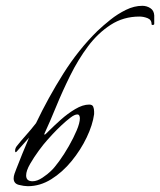

<svg xmlns="http://www.w3.org/2000/svg" viewBox="-20 -632 551 661"><path d="M76 9Q63 9 45 4.5Q27 0 27 -18Q27 -25 30 -34Q33 -43 36 -50Q46 -76 57 -103Q68 -130 80 -158Q67 -143 55.5 -130.5Q44 -118 39 -112Q36 -108 34 -108Q32 -108 32 -113Q32 -121 37 -128Q51 -146 69 -166Q87 -186 104 -208Q146 -296 198 -378.5Q250 -461 315 -525Q335 -544 360 -564Q385 -584 413.5 -598Q442 -612 470 -612Q485 -612 497.5 -604Q510 -596 511 -579V-550Q511 -546 505 -546Q502 -546 502 -548Q502 -564 488 -569.5Q474 -575 460 -575Q405 -575 361 -546.5Q317 -518 283 -472.5Q249 -427 222 -372.5Q195 -318 173.5 -265.5Q152 -213 133 -172Q133 -172 133 -170Q133 -168 134 -168Q135 -168 150.5 -183.5Q166 -199 189.5 -220Q213 -241 239 -256.5Q265 -272 287 -272Q298 -272 301 -264.5Q304 -257 304 -248V-239Q299 -202 278.5 -159Q258 -116 226.5 -77.5Q195 -39 156.5 -15Q118 9 76 9ZM92 -8Q108 -8 126.5 -20.5Q145 -33 155 -43Q167 -54 184 -77.5Q201 -101 217 -129Q233 -157 244 -183Q255 -209 255 -225Q255 -230 253 -234Q251 -238 246 -238Q237 -238 222.5 -227Q208 -216 191.5 -200.5Q175 -185 161.5 -170.5Q148 -156 142 -149Q131 -137 114 -114Q97 -91 83.5 -67.5Q70 -44 70 -28Q70 -8 92 -8Z"/></svg>

Font: Italianno
Style: Regular
Weight: 400
Designer: Robert E. Leuschke
Foundry: Robert E. Leuschke
Version: Version 1.100; ttfautohint (v1.8.3)